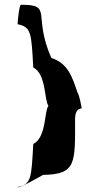

<svg xmlns="http://www.w3.org/2000/svg" viewBox="-20 -740 408 808"><path d="M54 47C54 58 161 -4 161 -4C302 -6 296 -54 296 -240C296 -268 306 -283 324 -284C324 -284 314 -342 306 -351C284 -416 266 -474 196 -496C116 -678 205 -720 68 -720C61 -720 54 -648 54 -638C112 -627 112 -600 120 -456C176 -428 166 -314 184 -295C166 -274 176 -162 120 -134C112 10 112 36 54 47Z"/></svg>

Font: Ampere
Style: SC
Weight: 400
Version: Version 1